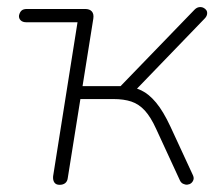

<svg xmlns="http://www.w3.org/2000/svg" viewBox="-20 -509 612 535"><path d="M146 6Q136 6 131.5 -0.5Q127 -7 128 -18L196 -447H53Q43 -447 37.5 -452.5Q32 -458 33 -466Q35 -475 40 -479.5Q45 -484 55 -484H217Q230 -484 236 -477Q242 -470 240 -457L210 -269H316L522 -482Q528 -488 534.5 -489Q541 -490 546.5 -487.5Q552 -485 555 -480.5Q558 -476 557 -469.5Q556 -463 550 -457L356 -256L329 -268Q353 -267 374 -257Q395 -247 415 -223Q435 -199 455 -156L517 -22Q521 -14 519 -8Q517 -2 512.5 1.5Q508 5 502 5.5Q496 6 490 3Q484 0 481 -7L415 -150Q400 -183 383.5 -201Q367 -219 346 -226Q325 -233 296 -233H204L169 -14Q168 -4 162 1Q156 6 146 6Z"/></svg>

Font: Nunito ExtraLight
Style: Italic
Weight: 200
Italic angle: -9°
Designer: Vernon Adams
Foundry: Vernon Adams
Version: Version 3.602